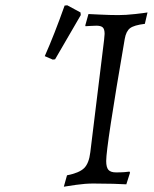

<svg xmlns="http://www.w3.org/2000/svg" viewBox="-20 -693 583 725"><path d="M451 -546Q381 -140 381 -85Q381 -61 389.5 -51.5Q398 -42 418 -42Q436 -42 450 -43Q464 -44 469 -45L471 -41L457 3Q444 2 407.5 1Q371 0 332 0Q302 0 267 5Q232 10 221 12L233 -31Q279 -40 297.5 -58Q316 -76 321 -118L373 -542Q375 -560 375 -565Q375 -583 368 -589.5Q361 -596 344 -596Q332 -596 319.5 -595Q307 -594 303 -594L302 -597L314 -640Q316 -640 356 -638Q396 -636 427 -636Q455 -636 490.5 -640Q526 -644 537 -646L527 -603Q486 -598 471 -586.5Q456 -575 451 -546ZM188 -469 179 -468 149 -481Q185 -562 224 -672L234 -673L284 -646L285 -636Z"/></svg>

Font: Alegreya SC
Style: Italic
Weight: 400
Italic angle: -7°
Designer: Juan Pablo del Peral
Foundry: Huerta Tipografica
Version: Version 2.007; ttfautohint (v1.6)